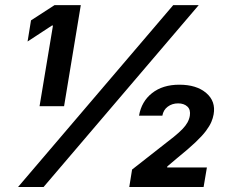

<svg xmlns="http://www.w3.org/2000/svg" viewBox="-20 -748 915 768"><path d="M303.2 -727.5 236.3 -323.2H138.2L191.9 -646H188L90.3 -582L104 -666.5L198.2 -727.5ZM52.2 0 672.9 -727.5H774.9L154.3 0ZM497.1 0 508.3 -69.8 675.3 -200.7Q696.3 -217.8 709.5 -231.4Q722.7 -245.1 729.7 -257.8Q736.8 -270.5 739.3 -284.7Q743.2 -309.1 729.5 -321.8Q715.8 -334.5 692.4 -334.5Q668.5 -334.5 650.9 -321.3Q633.3 -308.1 629.4 -285.2H536.1Q545.9 -342.3 588.4 -375.7Q630.9 -409.2 697.3 -409.2Q766.1 -409.2 804.9 -376Q843.8 -342.8 834.5 -290.5Q832 -275.9 825.4 -260.3Q818.8 -244.6 804 -224.6Q789.1 -204.6 761 -178Q732.9 -151.4 687.5 -114.7L649.4 -82.5L648.4 -78.1H807.6L794.4 0Z"/></svg>

Font: Inter 16pt
Style: Bold Italic
Weight: 700
Italic angle: -9.3988°
Version: Version 4.001;git-66647c0bb